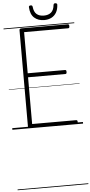

<svg xmlns="http://www.w3.org/2000/svg" viewBox="-119 -1581 1124 2394"><g transform="rotate(-5 442.5 -384.0)"><path d="M225 0Q211 0 204 -5.5Q197 -11 197 -23V-1230Q197 -1240 204 -1245Q211 -1250 225 -1250H803Q812 -1250 816 -1244Q820 -1238 820 -1225Q820 -1211 816 -1205.5Q812 -1200 803 -1200H252V-685H719Q728 -685 732 -679.5Q736 -674 736 -660Q736 -647 732 -641Q728 -635 719 -635H252V-50H803Q812 -50 816 -44.5Q820 -39 820 -25Q820 -11 816 -5.5Q812 0 803 0ZM516 -1328Q440 -1328 391.5 -1371.5Q343 -1415 339 -1505Q338 -1514 344 -1519.5Q350 -1525 363 -1525Q375 -1525 379.5 -1520Q384 -1515 386 -1505Q392 -1442 425.5 -1413Q459 -1384 516 -1384Q573 -1384 607 -1413Q641 -1442 647 -1505Q649 -1515 653.5 -1520Q658 -1525 669 -1525Q682 -1525 688 -1519.5Q694 -1514 694 -1505Q691 -1446 668 -1407Q645 -1368 606 -1348Q567 -1328 516 -1328ZM0 747H885V757H0ZM0 -20H885V0H0ZM0 -505H885V-500H0ZM0 -1267H885V-1257H0Z"/></g></svg>

Font: Playwrite VN Guides
Style: Regular
Weight: 400
Designer: Veronika Burian, José Scaglione
Foundry: TypeTogether
Version: Version 1.003